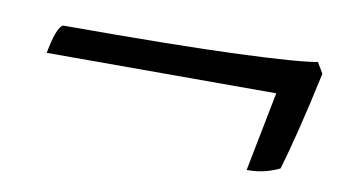

<svg xmlns="http://www.w3.org/2000/svg" viewBox="-39 -484 684 388"><g transform="rotate(10 302.5 -290.0)"><path d="M483 -170 515 -333H44Q54 -387 67 -393Q301 -393 426 -398Q551 -403 587 -410L600 -388Q585 -318 571.5 -264.5Q558 -211 550 -185Q538 -179 521.5 -174.5Q505 -170 483 -170Z"/></g></svg>

Font: Texturina SemiBold
Style: Italic
Weight: 600
Italic angle: -11°
Designer: Guillermo Torres Carreño
Foundry: Omnibus-Type
Version: Version 1.002; ttfautohint (v1.8.3)